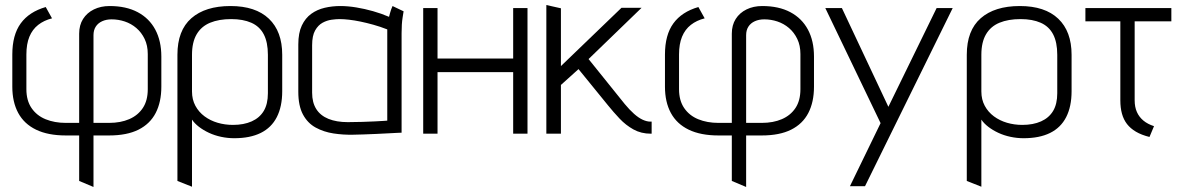

<svg xmlns="http://www.w3.org/2000/svg" viewBox="-20 -532 4706 764"><path d="M29 -315V-187Q29 -126 52.5 -82.5Q76 -39 123.5 -16Q171 7 242 7H295V188L352 212V7H414Q485 7 531 -16Q577 -39 599.5 -82.5Q622 -126 622 -187V-307Q622 -369 598 -414Q574 -459 528 -483.5Q482 -508 416 -508Q381 -508 353.5 -494.5Q326 -481 310.5 -456.5Q295 -432 295 -398V-43H242Q197 -43 161.5 -57.5Q126 -72 105.5 -102Q85 -132 85 -177V-315Q85 -357 97 -386Q109 -415 132 -433Q155 -451 187 -459L162 -504Q96 -485 62.5 -439Q29 -393 29 -315ZM414 -43H352V-392Q352 -412 361 -426Q370 -440 386.5 -447.5Q403 -455 424 -455Q451 -455 476.5 -446.5Q502 -438 522.5 -420.5Q543 -403 555.5 -377Q568 -351 568 -317V-177Q568 -132 548.5 -102.5Q529 -73 494.5 -58Q460 -43 414 -43Z M1103 -169V-314Q1103 -407 1050 -457.5Q997 -508 897 -508Q797 -508 741.5 -459.5Q686 -411 686 -314V188L744 211V-56Q754 -41 771.5 -27.5Q789 -14 811.5 -3.5Q834 7 860 12.5Q886 18 912 18Q975 18 1017.5 -3Q1060 -24 1081.5 -66Q1103 -108 1103 -169ZM1046 -314V-161Q1046 -118 1029.5 -90.5Q1013 -63 981.5 -49Q950 -35 907 -35Q875 -35 846 -43.5Q817 -52 794 -69Q771 -86 757.5 -111Q744 -136 744 -168V-314Q744 -364 762.5 -395.5Q781 -427 816 -441.5Q851 -456 900 -456Q947 -456 980 -441.5Q1013 -427 1029.5 -395.5Q1046 -364 1046 -314Z M1586 -487 1542 -508Q1536 -495 1532 -480Q1528 -465 1528 -465Q1498 -478 1464.5 -487.5Q1431 -497 1397.5 -502.5Q1364 -508 1334 -508Q1302 -508 1272 -501Q1242 -494 1218.5 -477Q1195 -460 1181 -430.5Q1167 -401 1167 -355V-167Q1167 -111 1185.5 -76.5Q1204 -42 1236 -24.5Q1268 -7 1307 -1Q1346 5 1386 4Q1401 4 1425 3Q1449 2 1475.5 1Q1502 0 1525.5 -1.5Q1549 -3 1564 -3.5Q1579 -4 1578 -4V-400Q1578 -437 1582 -462Q1586 -487 1586 -487ZM1222 -163V-352Q1222 -390 1234 -411Q1246 -432 1263.5 -441.5Q1281 -451 1299.5 -453.5Q1318 -456 1331 -456Q1348 -456 1369.5 -453.5Q1391 -451 1415 -446Q1439 -441 1466 -433.5Q1493 -426 1521 -415V-52Q1521 -52 1508 -51Q1495 -50 1472.5 -49Q1450 -48 1422 -47Q1394 -46 1364 -46Q1319 -46 1287 -59Q1255 -72 1238.5 -98Q1222 -124 1222 -163Z M2022 -299H1721V-500H1664V0H1721V-245H2022V0H2079V-500H2022Z M2466 -118 2322 -297 2533 -501H2453L2212 -269V-499L2154 -512V0H2212V-194L2282 -257L2400 -112Q2421 -86 2445.5 -60Q2470 -34 2500.5 -17Q2531 0 2570 0H2573V-48H2568Q2554 -48 2537.5 -55.5Q2521 -63 2503 -79Q2485 -95 2466 -118Z M2626 -315V-187Q2626 -126 2649.5 -82.5Q2673 -39 2720.5 -16Q2768 7 2839 7H2892V188L2949 212V7H3011Q3082 7 3128 -16Q3174 -39 3196.5 -82.5Q3219 -126 3219 -187V-307Q3219 -369 3195 -414Q3171 -459 3125 -483.5Q3079 -508 3013 -508Q2978 -508 2950.5 -494.5Q2923 -481 2907.5 -456.5Q2892 -432 2892 -398V-43H2839Q2794 -43 2758.5 -57.5Q2723 -72 2702.5 -102Q2682 -132 2682 -177V-315Q2682 -357 2694 -386Q2706 -415 2729 -433Q2752 -451 2784 -459L2759 -504Q2693 -485 2659.5 -439Q2626 -393 2626 -315ZM3011 -43H2949V-392Q2949 -412 2958 -426Q2967 -440 2983.5 -447.5Q3000 -455 3021 -455Q3048 -455 3073.5 -446.5Q3099 -438 3119.5 -420.5Q3140 -403 3152.5 -377Q3165 -351 3165 -317V-177Q3165 -132 3145.5 -102.5Q3126 -73 3091.5 -58Q3057 -43 3011 -43Z M3362 209H3422L3771 -500H3707L3515 -107L3330 -500H3264L3484 -42Z M4244 -169V-314Q4244 -407 4191 -457.5Q4138 -508 4038 -508Q3938 -508 3882.5 -459.5Q3827 -411 3827 -314V188L3885 211V-56Q3895 -41 3912.5 -27.5Q3930 -14 3952.5 -3.5Q3975 7 4001 12.5Q4027 18 4053 18Q4116 18 4158.5 -3Q4201 -24 4222.5 -66Q4244 -108 4244 -169ZM4187 -314V-161Q4187 -118 4170.5 -90.5Q4154 -63 4122.5 -49Q4091 -35 4048 -35Q4016 -35 3987 -43.5Q3958 -52 3935 -69Q3912 -86 3898.5 -111Q3885 -136 3885 -168V-314Q3885 -364 3903.5 -395.5Q3922 -427 3957 -441.5Q3992 -456 4041 -456Q4088 -456 4121 -441.5Q4154 -427 4170.5 -395.5Q4187 -364 4187 -314Z M4495 -133V-447H4641V-500H4299V-447H4438V-133Q4438 -103 4444.5 -79.5Q4451 -56 4464.5 -38.5Q4478 -21 4500 -8Q4522 5 4554 13L4572 -30Q4547 -38 4530 -52Q4513 -66 4504 -86Q4495 -106 4495 -133Z"/></svg>

Font: AdventPro_ExpandedRegular
Style: ExpandedRegular
Weight: 400
Width: 7
Designer: VivaRado, Andreas Kalpakidis
Foundry: VivaRado, Andreas Kalpakidis
Version: Version 3.000